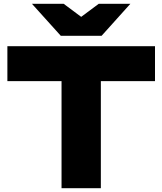

<svg xmlns="http://www.w3.org/2000/svg" viewBox="-20 -994 858 1014"><path d="M305 -659H512.6V0H305ZM19 -750H798.6V-565.6H19ZM516.6 -805H301L148.8 -973.8H316.4L456 -869.8H361.6L501.2 -973.8H668.4Z"/></svg>

Font: Unbounded
Style: Regular
Weight: 400
Designer: Luke Prowse, Jean-Baptiste Morizot, Fátima Lázaro, Florian Runge
Foundry: NaN
Version: Version 1.701;gftools[0.9.28.dev5+ged2979d]